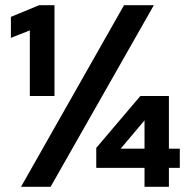

<svg xmlns="http://www.w3.org/2000/svg" viewBox="-20 -720 730 740"><path d="M537 0V-73H351V-150L521 -350H631V-147H673V-73H631V0ZM445 -147H537V-256ZM95 -350V-603L22 -574V-655L131 -700H190V-350ZM61 0 458 -700H573L175 0Z"/></svg>

Font: Red Hat Text
Style: Bold
Weight: 700
Designer: Pentagram, MCKL
Foundry: MCKL
Version: Version 1.030